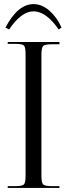

<svg xmlns="http://www.w3.org/2000/svg" viewBox="-20 -926 330 946"><path d="M6.8 -790Q67.9 -905.8 145 -905.8Q186.5 -905.8 223.4 -873.5Q260.3 -841.3 283.2 -790L269 -780.8Q207.5 -870.1 145 -870.1Q85 -870.1 24.9 -780.8ZM18.1 0V-8.8H53.2Q89.4 -8.8 97.7 -17.1Q106 -25.4 106 -61V-658.2Q106 -693.8 97.7 -701.9Q89.4 -710 53.2 -710H18.1V-719.2H272.9V-708H237.8Q201.7 -708 192.9 -699.7Q184.1 -691.4 184.1 -655.8V-61Q184.1 -25.4 192.9 -17.1Q201.7 -8.8 237.8 -8.8H272.9V0Z"/></svg>

Font: FoglihtenNo07calt
Style: Regular
Weight: 500
Designer: gluk (gluksza@wp.pl)
Foundry: gluk (gluksza@wp.pl)
Version: Version 0.844